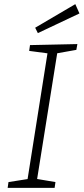

<svg xmlns="http://www.w3.org/2000/svg" viewBox="-20 -908 404 928"><path d="M349 -667 248 -649 258 -660 158 -34 153 -44 248 -28 244 0H17L21 -28L123 -44L112 -34L211 -660L219 -649L121 -662L125 -690L354 -695ZM163 -748 150 -774 344 -888 364 -843Z"/></svg>

Font: Bitter Thin Light
Style: Italic
Weight: 300
Italic angle: -9°
Version: Version 2.002